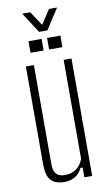

<svg xmlns="http://www.w3.org/2000/svg" viewBox="-96 -912 547 966"><g transform="rotate(-10 177.5 -429.5)"><path d="M155 6Q106 6 84 -18.5Q62 -43 62 -98V-600H103V-95Q103 -59 117 -43.5Q131 -28 163 -28Q195 -28 219.5 -45.5Q244 -63 255 -95V-600H295V0H255V-50H244Q231 -22 207.5 -8Q184 6 155 6ZM192 -664V-723H260V-664ZM97 -664V-723H164V-664ZM90 -865H131L179 -792L227 -865H268L200 -760H158Z"/></g></svg>

Font: Big Shoulders Text Thin
Style: Regular
Weight: 100
Designer: Patric King
Foundry: XO Type Co
Version: Version 1.000; ttfautohint (v1.8.2)